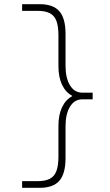

<svg xmlns="http://www.w3.org/2000/svg" viewBox="-20 -790 529 920"><path d="M170 110H86V78H161Q197 78 219 66.5Q241 55 250.5 29Q260 3 260 -40V-187Q260 -240 277.5 -276.5Q295 -313 326 -329V-331Q295 -347 277.5 -383.5Q260 -420 260 -473V-620Q260 -664 250.5 -689.5Q241 -715 219 -726.5Q197 -738 161 -738H86V-770H170Q235 -770 264.5 -736Q294 -702 294 -628V-475Q294 -416 315.5 -381Q337 -346 374 -346H424V-314H374Q337 -314 315.5 -279Q294 -244 294 -185V-32Q294 42 264.5 76Q235 110 170 110Z"/></svg>

Font: M PLUS 2 Thin ExtraLight
Style: Regular
Weight: 250
Version: Version 1.001